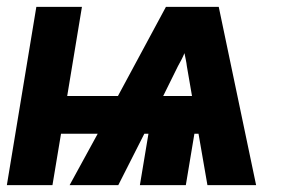

<svg xmlns="http://www.w3.org/2000/svg" viewBox="-31 -540 851 560"><path d="M-11 0 75 -520H208L165 -260H313L453 -520H607L716 0H574L548 -150H536L511 0H377L402 -150H390L314 0H172L254 -150H147L122 0ZM445 -260H529L514 -347Q513 -356 511 -365.5Q509 -375 507 -385Q503 -375 498 -365.5Q493 -356 488 -347Z"/></svg>

Font: Iosevka Aile Extrabold
Style: Italic
Weight: 800
Italic angle: -9°
Designer: Belleve Invis
Foundry: Belleve Invis
Version: Version 31.1.0; ttfautohint (v1.8.4)